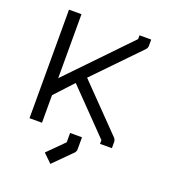

<svg xmlns="http://www.w3.org/2000/svg" viewBox="-132 -693 804 911"><g transform="rotate(20 270.0 -238.0)"><path d="M265 -49H325V10Q325 23 317 31L227 121L184 79L265 -2ZM123 -188V-49H60V-597H123V-274L416 -578V-597H475V-566Q475 -554 466 -545L251 -323L467 -101Q476 -92 476 -80V-49H416V-68L209 -281Z"/></g></svg>

Font: ibm3270
Style: Regular
Weight: 400
Monospace: yes
Version: Version 2.0.3